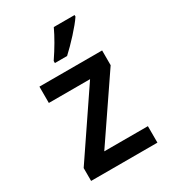

<svg xmlns="http://www.w3.org/2000/svg" viewBox="-185 -867 871 968"><g transform="rotate(-30 250.0 -383.0)"><path d="M196 -618V-606H267C310 -645 377 -717 403 -757V-766H282C261 -721 232 -671 196 -618ZM57 0H443V-96H189L434 -456V-542H69V-447H309L57 -75Z"/></g></svg>

Font: Noto Sans Mono ExtraCondensed SemiBold
Style: Regular
Weight: 600
Width: 2
Designer: Monotype Design Team
Foundry: Monotype Imaging Inc.
Version: Version 2.014